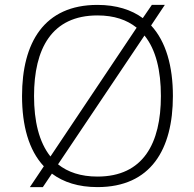

<svg xmlns="http://www.w3.org/2000/svg" viewBox="-20 -753 794 784"><path d="M378 -690C446 -690 498 -672 538 -640L186 -114C139 -173 119 -259 119 -361C119 -554 191 -690 378 -690ZM570 -608C617 -550 637 -464 637 -361C637 -168 565 -32 378 -32C310 -32 257 -50 217 -82ZM686 -361C686 -482 658 -583 597 -649L653 -733H600L563 -679C517 -713 455 -733 378 -733C160 -733 70 -579 70 -361C70 -241 97 -140 159 -74L102 11H155L192 -44C239 -9 300 11 378 11C596 11 686 -143 686 -361Z"/></svg>

Font: Perun ExtraLight
Style: Regular
Weight: 200
Foundry: Copyright (c) Stefan Peev, Context Ltd, 2016
Version: Version 1.089